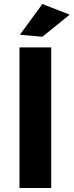

<svg xmlns="http://www.w3.org/2000/svg" viewBox="-20 -936 367 956"><path d="M77 -700H235V0H77ZM191 -916 327 -863 191 -753 79 -763Z"/></svg>

Font: Montserrat arm2 SemiBold
Style: Regular
Weight: 600
Designer: Julieta Ulanovsky
Foundry: Julieta Ulanovsky
Version: Version 6.000